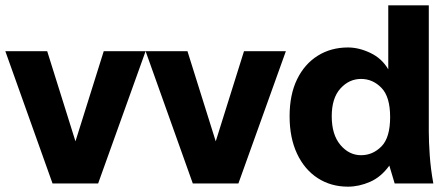

<svg xmlns="http://www.w3.org/2000/svg" viewBox="-20 -688 1678 720"><path d="M177 0 0 -496H157L263 -158L369 -496H526L348 0Z M703 0 526 -496H683L789 -158L895 -496H1052L874 0Z M1285 12Q1221 12 1171.5 -20Q1122 -52 1094 -111.5Q1066 -171 1066 -252Q1066 -333 1094 -390.5Q1122 -448 1171.5 -479Q1221 -510 1285 -510Q1326 -510 1369 -489.5Q1412 -469 1436 -428V-668H1588V-194Q1588 -157 1591.5 -106Q1595 -55 1605 0H1460L1440 -67Q1409 -24 1367.5 -6Q1326 12 1285 12ZM1334 -106Q1378 -106 1410.5 -139Q1443 -172 1443 -249Q1443 -325 1410.5 -358.5Q1378 -392 1334 -392Q1289 -392 1256.5 -356Q1224 -320 1224 -252Q1224 -183 1256.5 -144.5Q1289 -106 1334 -106Z"/></svg>

Font: Atkinson Hyperlegible
Style: Bold
Weight: 700
Designer: Elliott Scott, Megan Eiswerth, Linus Boman, Theodore Petrosky
Foundry: Braille Institute
Version: Version 1.006; ttfautohint (v1.8.3)